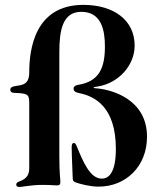

<svg xmlns="http://www.w3.org/2000/svg" viewBox="-20 -755 642 784"><path d="M382.8 7.1C492.9 7.1 580.3 -74.6 580.3 -196.7C580.3 -350.1 436.1 -387.8 381.4 -393.5C367.9 -394.9 362.2 -394.9 362.2 -397C362.2 -399.9 371.4 -400.6 380.7 -402C464.5 -416.2 529.8 -487.9 529.8 -568.9C529.8 -673.3 443.9 -735.1 320.3 -735.1C120.7 -735.1 99.4 -551.1 99.4 -459.5C99.4 -400.6 60 -409.1 35.5 -402C25.6 -399.1 22 -395.6 22 -387.8C22 -380.7 27.7 -376.1 38.4 -375.7C89.5 -373.6 99.4 -372.2 99.4 -335.9V-70.3C99.4 -48.3 95.2 -26.3 57.5 -13.5C49.7 -10.7 46.2 -6.4 46.2 -0.7C46.2 5 51.1 8.5 58.9 8.5C71.7 8.5 105.8 0 152.7 0C189.6 0 202.4 2.1 212.4 2.1C223 2.1 226.6 -2.1 226.6 -12.1C226.6 -24.1 222.3 -43.3 222.3 -117.2V-541.2C222.3 -628.6 234.4 -706.7 311.8 -706.7C394.9 -706.7 408.4 -630.7 408.4 -565.3C408.4 -478.7 385.7 -421.9 298.3 -408.4C286.9 -406.6 280.5 -401.3 280.5 -393.5C280.5 -381.4 289.1 -377.8 305.4 -374.3C367.2 -361.5 453.1 -318.2 453.1 -147C453.1 -49.7 424 -25.6 395.6 -25.6C347.3 -25.6 318.9 -95.9 293.3 -157.7C290.5 -164.8 287.6 -171.2 281.2 -171.2C274.9 -171.2 272.7 -164.1 272.7 -153.4C272.7 -147 273.4 -103.7 277 -25.6C277.7 -15.6 280.5 -13.5 289.8 -9.9C307.5 -3.6 347.3 7.1 382.8 7.1Z"/></svg>

Font: Margiela Serif Semibold
Style: Regular
Weight: 600
Designer: Andreas Faust, Stefan Endress
Version: Version 1.002;FEAKit 1.0